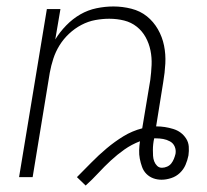

<svg xmlns="http://www.w3.org/2000/svg" viewBox="-20 -548 640 594"><path d="M245 26 218 0Q240 -22 262.5 -45Q285 -68 310 -89Q335 -110 362 -126.5Q389 -143 420 -151L445 -301Q448 -324 449 -347Q450 -370 445.5 -392Q441 -414 430.5 -433Q420 -452 403 -465.5Q386 -479 364 -484.5Q342 -490 318 -490Q297 -490 275 -486Q253 -482 232 -471Q211 -460 193.5 -443.5Q176 -427 164 -407.5Q152 -388 145 -366.5Q138 -345 134 -323L81 0H39L125 -520H167L151 -426Q165 -449 185 -469.5Q205 -490 228.5 -503.5Q252 -517 278.5 -522.5Q305 -528 331 -528Q359 -528 386.5 -521Q414 -514 434.5 -497.5Q455 -481 468.5 -457.5Q482 -434 487.5 -407Q493 -380 491.5 -351.5Q490 -323 485 -294L463 -157Q477 -157 490 -155Q503 -153 516 -149Q529 -145 539 -137.5Q549 -130 556 -119Q563 -108 564 -94.5Q565 -81 563 -67Q560 -52 554 -38Q548 -24 536.5 -13Q525 -2 509.5 3Q494 8 480 8Q466 8 454 3.5Q442 -1 433 -10Q424 -19 419.5 -31.5Q415 -44 412.5 -57Q410 -70 410.5 -83.5Q411 -97 413 -111Q387 -101 365 -85.5Q343 -70 323 -51.5Q303 -33 284.5 -13Q266 7 245 26ZM481 -29Q489 -29 497 -32.5Q505 -36 510 -42.5Q515 -49 518 -56.5Q521 -64 523 -72Q525 -84 520.5 -94.5Q516 -105 506 -110.5Q496 -116 485 -118Q474 -120 462 -120H457Q455 -111 454 -102Q453 -93 453 -84Q453 -75 453.5 -66Q454 -57 457 -49Q460 -41 466 -35Q472 -29 481 -29Z"/></svg>

Font: Iosevka Extralight Extended
Style: Italic
Weight: 200
Width: 7
Italic angle: -9°
Monospace: yes
Designer: Belleve Invis
Foundry: Belleve Invis
Version: Version 32.5.0; ttfautohint (v1.8.4)